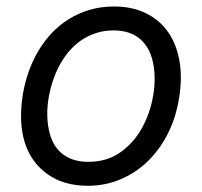

<svg xmlns="http://www.w3.org/2000/svg" viewBox="-20 -573 637 604"><path d="M51.8 -275.6Q57.9 -312.9 70.3 -347.7Q82.7 -382.5 101 -413.4Q119.3 -444.2 143.6 -469.8Q168 -495.4 197.8 -513.7Q227.6 -532 263 -542.3Q298.3 -552.6 338.8 -552.6Q395.2 -552.6 438.2 -531.8Q481.2 -511 508 -473.2Q534.8 -435.4 544.4 -382.3Q554 -329.2 543.3 -264.2Q533.4 -202.4 507.5 -151.6Q481.5 -100.9 443.7 -64.6Q405.9 -28.4 358.1 -8.5Q310.4 11.4 256.4 11.4Q181.1 11.4 130.3 -24.5Q78.1 -61.1 58.1 -124.3Q38 -187.5 51.8 -275.6ZM133.5 -165.5Q138.1 -142.8 147.7 -123.9Q157.3 -105.1 172.8 -91.8Q188.2 -78.5 209.3 -71.2Q230.5 -63.9 257.8 -63.9Q315.7 -63.9 358 -93.4Q400.9 -123.6 427 -171Q453.1 -218.4 462.4 -275.6Q470.9 -329.5 461.6 -375Q457 -398.1 447.1 -416.9Q437.1 -435.7 421.9 -449.2Q406.6 -462.7 385.7 -470Q364.7 -477.3 337.4 -477.3Q307.5 -477.3 282 -468.9Q256.4 -460.6 235.3 -446Q214.1 -431.5 197.1 -411.4Q180 -391.3 167.3 -367.5Q154.5 -343.8 146 -317.5Q137.4 -291.2 132.8 -264.2Q124.3 -211.6 133.5 -165.5Z"/></svg>

Font: Inter P
Style: Italic
Weight: 400
Italic angle: -9.40001°
Designer: Rasmus Andersson
Foundry: rsms
Version: Version 3.018;git-588b23468